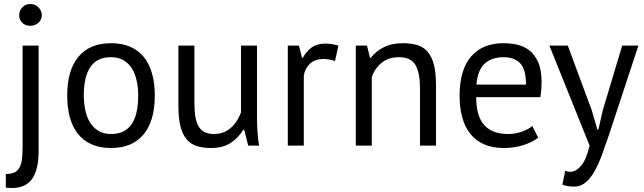

<svg xmlns="http://www.w3.org/2000/svg" viewBox="-20 -728 3221 960"><path d="M93 -500H173V27Q173 120 141 166Q109 212 39 212Q31 212 24 211.5Q17 211 9 210V142Q37 142 53.5 133.5Q70 125 79 107Q88 89 90.5 61.5Q93 34 93 -3ZM76 -652Q76 -675 91.5 -691.5Q107 -708 131 -708Q155 -708 172 -691.5Q189 -675 189 -652Q189 -629 172 -614Q155 -599 131 -599Q107 -599 91.5 -614Q76 -629 76 -652Z M316 -250Q316 -377 372.5 -444.5Q429 -512 535 -512Q591 -512 632.5 -493.5Q674 -475 701 -440.5Q728 -406 741 -357.5Q754 -309 754 -250Q754 -123 697.5 -55.5Q641 12 535 12Q479 12 437.5 -6.5Q396 -25 369 -59.5Q342 -94 329 -142.5Q316 -191 316 -250ZM399 -250Q399 -212 406.5 -177Q414 -142 430 -116Q446 -90 472 -74Q498 -58 535 -58Q671 -57 671 -250Q671 -289 663.5 -324Q656 -359 640 -385Q624 -411 598 -426.5Q572 -442 535 -442Q399 -443 399 -250Z M952 -500V-215Q952 -176 956.5 -146.5Q961 -117 972 -97.5Q983 -78 1002 -68Q1021 -58 1050 -58Q1077 -58 1098 -66.5Q1119 -75 1135.5 -90Q1152 -105 1164.5 -124.5Q1177 -144 1185 -166V-500H1265V-142Q1265 -106 1267.5 -67.5Q1270 -29 1276 0H1221L1201 -79H1196Q1173 -40 1134 -14Q1095 12 1035 12Q995 12 964.5 2.5Q934 -7 913.5 -31Q893 -55 882.5 -95.5Q872 -136 872 -198V-500Z M1655 -423Q1625 -433 1598 -433Q1555 -433 1530 -409.5Q1505 -386 1499 -350V0H1419V-500H1475L1490 -439H1494Q1513 -473 1539.5 -491.5Q1566 -510 1607 -510Q1636 -510 1672 -500Z M2080 0V-285Q2080 -363 2057.5 -402.5Q2035 -442 1975 -442Q1922 -442 1887.5 -413.5Q1853 -385 1839 -342V0H1759V-500H1815L1830 -439H1834Q1858 -471 1898.5 -491.5Q1939 -512 1995 -512Q2036 -512 2067 -502.5Q2098 -493 2118.5 -469Q2139 -445 2149.5 -404.5Q2160 -364 2160 -302V0Z M2671 -40Q2641 -16 2595.5 -2Q2550 12 2499 12Q2442 12 2400 -6.5Q2358 -25 2331 -59.5Q2304 -94 2291 -142Q2278 -190 2278 -250Q2278 -378 2335 -445Q2392 -512 2498 -512Q2532 -512 2566 -504.5Q2600 -497 2627 -476Q2654 -455 2671 -416.5Q2688 -378 2688 -315Q2688 -282 2682 -242H2361Q2361 -198 2370 -164Q2379 -130 2398 -106.5Q2417 -83 2447.5 -70.5Q2478 -58 2522 -58Q2556 -58 2590 -70Q2624 -82 2641 -98ZM2499 -442Q2440 -442 2404.5 -411Q2369 -380 2362 -305H2610Q2610 -381 2581 -411.5Q2552 -442 2499 -442Z M2939 -176 2967 -80H2972L2994 -177L3091 -500H3172L3024 -51Q3007 -2 2990.5 44Q2974 90 2954 126Q2934 162 2909 183.5Q2884 205 2851 205Q2815 205 2792 195L2806 126Q2819 131 2831 131Q2859 131 2885 101.5Q2911 72 2928 0L2727 -500H2819Z"/></svg>

Font: PT Sans
Style: Regular
Weight: 400
Version: Version 2.003W OFL; ttfautohint (v1.6)